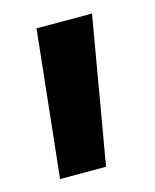

<svg xmlns="http://www.w3.org/2000/svg" viewBox="-69 -811 386 478"><g transform="rotate(-15 124.0 -572.0)"><path d="M28.5 -383.5 69 -761H212L147 -383.5Z"/></g></svg>

Font: Spline Sans
Style: Regular
Weight: 400
Designer: Eben Sorkin, Mirko Velimirovic
Foundry: Sorkin Type
Version: Version 1.001